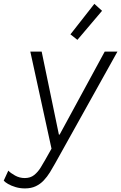

<svg xmlns="http://www.w3.org/2000/svg" viewBox="-77 -790 646 1023"><path d="M55.7 213.9Q29.3 213.9 5.9 206.8Q-17.6 199.7 -33.9 190.2Q-50.3 180.7 -57.1 172.4L-32.7 119.1Q-21 131.8 3.2 145.3Q27.3 158.7 55.2 158.7Q85 158.7 105 142.6Q125 126.5 139.2 103.5Q153.3 80.6 164.6 60.5L208 -16.6L202.1 23.4L84.5 -515.1H145L236.8 -72.8H240.7L481 -515.1H548.8L216.8 80.6Q203.6 104.5 189 128.2Q174.3 151.9 156.2 171.1Q138.2 190.4 113.8 202.1Q89.4 213.9 55.7 213.9ZM335.4 -577.6 298.3 -606.9 425.8 -769.5 466.8 -732.4Z"/></svg>

Font: Reddit Sans Light
Style: Italic
Weight: 300
Italic angle: -11.25°
Designer: Stephen Hutchings
Version: Version 1.013